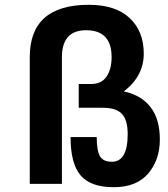

<svg xmlns="http://www.w3.org/2000/svg" viewBox="-20 -766 700 800"><path d="M274 -195H383Q383 -138 396.5 -115Q410 -92 446 -92Q512 -92 512 -207Q512 -266 488 -291.5Q464 -317 409 -317H308V-416H360Q403 -416 424 -447Q445 -478 445 -528Q445 -640 339 -640Q238 -640 238 -528V0H104V-528Q104 -746 350 -746Q461 -746 520 -691Q579 -636 579 -542.5Q579 -449 496 -385Q568 -370 607 -320Q646 -270 646 -185Q646 -100 597.5 -43Q549 14 453.5 14Q358 14 316 -35Q274 -84 274 -195Z"/></svg>

Font: Sintony
Style: Bold
Weight: 700
Designer: Eduardo Rodriguez Tunni
Foundry: Eduardo Rodriguez Tunni
Version: Version 1.001